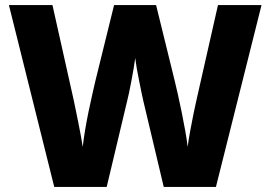

<svg xmlns="http://www.w3.org/2000/svg" viewBox="-20 -734 1061 754"><path d="M1007 -714 828 0H623L543 -337Q540 -348 536 -369Q532 -390 526.5 -416Q521 -442 517 -466Q513 -490 511 -506Q509 -490 505 -466Q501 -442 496 -416Q491 -390 486.5 -368.5Q482 -347 479 -336L399 0H193L15 -714H186L269 -343Q272 -329 277 -304.5Q282 -280 287.5 -253Q293 -226 297.5 -201Q302 -176 305 -157Q308 -186 314 -222Q320 -258 327.5 -294.5Q335 -331 342.5 -363.5Q350 -396 355 -418L428 -714H593L666 -417Q671 -396 678.5 -363.5Q686 -331 693.5 -293.5Q701 -256 707.5 -220Q714 -184 717 -157Q720 -182 726.5 -217.5Q733 -253 740 -287.5Q747 -322 752 -343L836 -714Z"/></svg>

Font: Noto Sans Oriya ExtraBold
Style: Regular
Weight: 800
Version: Version 2.003